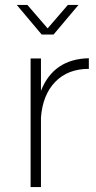

<svg xmlns="http://www.w3.org/2000/svg" viewBox="-20 -758 390 778"><path d="M197 -618H149L48 -738H91L173 -643L255 -738H298ZM146 -390Q197 -519 340 -522V-479Q255 -479 204 -426.5Q153 -374 146 -282V0H104V-521H146Z"/></svg>

Font: Montserrat Ultra Light
Style: Regular
Weight: 200
Designer: Julieta Ulanovsky
Foundry: Julieta Ulanovsky
Version: Version 3.100;PS 003.100;hotconv 1.0.88;makeotf.lib2.5.64775